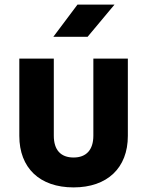

<svg xmlns="http://www.w3.org/2000/svg" viewBox="-20 -805 640 835"><path d="M361 -645 478 -785H317L212 -645ZM300 10C446 10 536 -74 536 -214V-550H386V-215C386 -153 355 -120 300 -120C244 -120 214 -153 214 -215V-550H64V-214C64 -75 152 10 300 10Z"/></svg>

Font: Tekne LDO ExtraBold
Style: Regular
Weight: 800
Monospace: yes
Designer: Alessio Laiso, Mario Rullo, Paolo Rosset
Foundry: Alessio Laiso
Version: Version 1.000;hotconv 1.0.109;makeotfexe 2.5.65596